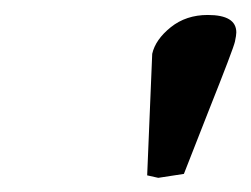

<svg xmlns="http://www.w3.org/2000/svg" viewBox="-20 -665 344 263"><path d="M196.8 -421.4 181.6 -424.8 188.5 -591.3Q192.9 -610.8 213.9 -627.7Q234.9 -644.5 264.6 -644.5Q303.7 -644.5 303.7 -620.6Q303.7 -616.7 301.8 -607.9Q299.8 -598.6 265.6 -512.7L231.9 -426.8Z"/></svg>

Font: LL
Style: Bold Italic
Weight: 700
Italic angle: -11.5°
Designer: Philipp H. Poll
Foundry: Philipp H. Poll
Version: Version 2.7.x